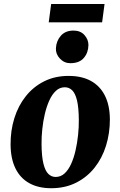

<svg xmlns="http://www.w3.org/2000/svg" viewBox="-20 -956 620 989"><path d="M333 -565Q401.5 -565 448.5 -539Q495.5 -513 520.5 -463.2Q545.5 -413.5 546 -341Q546 -269 526 -205Q506 -141 467 -92Q428 -43 371.8 -14.8Q315.5 13.5 244 13.5Q177.5 13.5 130.8 -12.5Q84 -38.5 59.5 -88.8Q35 -139 34.5 -211Q34 -283.5 54 -347.5Q74 -411.5 112.8 -460.2Q151.5 -509 207.2 -537Q263 -565 333 -565ZM314 -506.5Q287.5 -506.5 267.8 -488Q248 -469.5 234 -438.5Q220 -407.5 211 -369.2Q202 -331 197.8 -290.5Q193.5 -250 194 -213.5Q194.5 -149.5 203.8 -112.5Q213 -75.5 229.2 -60Q245.5 -44.5 266.5 -44.5Q293 -44.5 312.8 -62.8Q332.5 -81 346.5 -112Q360.5 -143 369.2 -181.5Q378 -220 382.2 -260.8Q386.5 -301.5 386 -338.5Q385.5 -403 376.5 -439.5Q367.5 -476 351.5 -491.2Q335.5 -506.5 314 -506.5ZM342 -630.5Q311 -630.5 288.8 -654Q266.5 -677.5 268 -707.5Q270 -745.5 293.5 -772Q317 -798.5 358.5 -798.5Q394.5 -798.5 415 -775.5Q435.5 -752.5 435.5 -724Q435 -685 412 -657.8Q389 -630.5 342 -630.5ZM243.5 -935.5H518.5L506 -841H231Z"/></svg>

Font: Merriweather 28pt ExtraBold
Style: Italic
Weight: 800
Italic angle: -7.8°
Version: Version 2.101